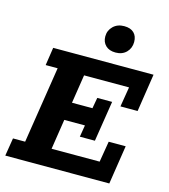

<svg xmlns="http://www.w3.org/2000/svg" viewBox="-115 -871 844 961"><g transform="rotate(15 307.0 -390.0)"><path d="M2 0 17 -93H80L142 -490H80L94 -583H614L584 -387H495L512 -490H279L256 -342H362L372 -398H449L416 -188H338L348 -249H241L217 -93H466L484 -201H572L541 0ZM401 -641Q368 -641 349.5 -659Q331 -677 331 -706Q331 -737 353 -758.5Q375 -780 410 -780Q443 -780 460.5 -763Q478 -746 478 -716Q478 -684 457 -662.5Q436 -641 401 -641Z"/></g></svg>

Font: Rokkitt SemiBold
Style: Bold Italic
Weight: 700
Italic angle: -9°
Version: Version 3.103